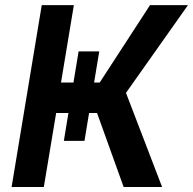

<svg xmlns="http://www.w3.org/2000/svg" viewBox="-20 -748 772 768"><path d="M294.4 -542.5H377L317.9 -184.6H235.4ZM26.4 0 147 -727.5H275.4L224.1 -418H378.9L580.1 -727.5H731.9L483.9 -376.5L628.4 0H474.6L368.2 -295.9H204.6L155.3 0Z"/></svg>

Font: Inter 17pt SemiBold
Style: Italic
Weight: 600
Italic angle: -9.3988°
Version: Version 4.001;git-66647c0bb